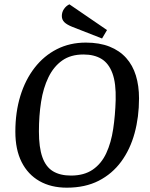

<svg xmlns="http://www.w3.org/2000/svg" viewBox="-20 -857 692 888"><path d="M289 11Q216 11 162.5 -19.5Q109 -50 80 -107.5Q51 -165 51 -248Q51 -338 74 -413Q97 -488 140 -543.5Q183 -599 243 -629.5Q303 -660 377 -660Q440 -660 486.5 -641.5Q533 -623 563.5 -589Q594 -555 608.5 -507.5Q623 -460 623 -402Q623 -316 602.5 -241Q582 -166 540.5 -109.5Q499 -53 436.5 -21Q374 11 289 11ZM308 -45Q369 -45 409 -72.5Q449 -100 471.5 -148.5Q494 -197 503.5 -260.5Q513 -324 515 -395Q517 -472 500 -518Q483 -564 449.5 -584.5Q416 -605 366 -605Q307 -605 267.5 -577Q228 -549 204 -499.5Q180 -450 170 -386Q160 -322 160 -249Q160 -175 176 -130Q192 -85 225 -65Q258 -45 308 -45ZM452 -679 314 -733Q289 -743 277.5 -754.5Q266 -766 266 -783Q266 -801 276 -815.5Q286 -830 301 -837L475 -718Z"/></svg>

Font: Faustina Medium
Style: Italic
Weight: 500
Italic angle: -8°
Designer: Alfonso Garcia
Foundry: http://www.omnibus-type.com
Version: Version 1.200